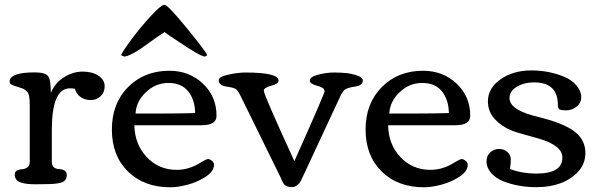

<svg xmlns="http://www.w3.org/2000/svg" viewBox="-20 -774 2529 807"><path d="M169.9 0 127.9 0.5Q64 0.5 48.8 -19Q42 -27.8 42 -40.3Q42 -52.7 51.8 -57.6Q61.5 -62.5 73.5 -63Q85.4 -63.5 95.2 -70.6Q105 -77.6 105 -93.3V-334.5Q105 -377.9 94.5 -388.2Q84 -398.4 76.9 -401.4Q69.8 -404.3 54.7 -408.7Q39.6 -413.1 30 -417.5Q20.5 -421.9 20.5 -430.7Q20.5 -469.7 125.5 -469.7Q169.9 -469.7 181.9 -454.3Q193.8 -439 193.8 -383.3Q210.4 -425.3 248.8 -449.2Q287.1 -473.1 327.4 -473.1Q367.7 -473.1 393.8 -455.8Q419.9 -438.5 419.9 -411.9Q419.9 -385.3 402.8 -369.4Q385.7 -353.5 360.8 -353.5Q335.9 -353.5 318.1 -366.7Q300.3 -379.9 294.9 -400.9Q282.2 -402.8 273.9 -402.8Q197.8 -402.8 197.8 -227.5V-93.3Q197.8 -64.9 229.2 -63.2Q260.7 -61.5 260.7 -38.1Q260.7 -11.2 231.4 -4.9Q209 0 169.9 0Z M488.8 -542Q496.6 -560.5 534.9 -611.6Q573.2 -662.6 615.5 -708.3Q657.7 -753.9 671.4 -753.9Q685.1 -753.9 765.6 -655.3Q846.2 -556.6 851.1 -542L840.8 -536.1Q820.3 -537.6 716.3 -608.4L698.7 -620.1V-619.6L671.4 -639.2L654.8 -627.9Q644 -621.6 610.8 -597.2Q533.2 -539.6 502.9 -536.1ZM691.9 -476.6Q775.4 -476.6 832.8 -422.6Q890.1 -368.7 890.1 -287.1Q890.1 -247.6 827.6 -247.6H544.9Q545.9 -168.5 596.2 -114.3Q646.5 -60.1 723.1 -60.1Q773.9 -60.1 821.8 -89.8Q847.2 -105.5 854.2 -105.5Q861.3 -105.5 870.4 -98.4Q879.4 -91.3 879.4 -81.1Q879.4 -54.2 845 -31.5Q810.5 -8.8 769 2.2Q727.5 13.2 696.3 13.2Q585.4 13.2 517.8 -53.2Q450.2 -119.6 450.2 -229.5Q450.2 -339.4 518.3 -408Q586.4 -476.6 691.9 -476.6ZM800.3 -298.8Q799.3 -355 771 -390.1Q742.7 -425.3 688.2 -425.3Q633.8 -425.3 593 -386.2Q552.2 -347.2 549.8 -296.9H664.1Q740.2 -296.9 800.3 -298.8Z M1011.2 -469.2Q1150.9 -469.2 1150.9 -435.1Q1150.9 -421.4 1119.9 -413.6Q1088.9 -405.8 1088.9 -392.6Q1088.9 -376 1217.3 -96.7Q1344.2 -380.4 1344.2 -390.1Q1344.2 -399.9 1334.5 -405.3Q1324.7 -410.6 1313 -413.6Q1282.2 -421.4 1282.2 -435.1Q1282.2 -451.2 1317.4 -460.2Q1352.5 -469.2 1383.3 -469.2Q1414.1 -469.2 1437.7 -466.6Q1461.4 -463.9 1483.2 -455.8Q1504.9 -447.8 1504.9 -436.5Q1504.9 -415 1474.1 -410.4Q1443.4 -405.8 1432.4 -399.2Q1421.4 -392.6 1411.6 -372.1L1265.1 -57.6Q1242.7 -7.8 1237.3 -2.9Q1231.9 2 1227.1 5.9Q1218.3 12.2 1206.5 12.2Q1194.8 12.2 1188.2 9.5Q1181.6 6.8 1178 4.4Q1174.3 2 1169.9 -5.6Q1165.5 -13.2 1164.3 -16.4Q1163.1 -19.5 1158.7 -29.8L991.2 -370.6Q980 -393.6 971.2 -399.7Q962.4 -405.8 930.9 -410.4Q899.4 -415 899.4 -437Q899.4 -451.7 940.2 -460.4Q981 -469.2 1011.2 -469.2Z M1758.3 -476.6Q1841.8 -476.6 1899.2 -422.6Q1956.5 -368.7 1956.5 -287.1Q1956.5 -247.6 1894 -247.6H1611.3Q1612.3 -168.5 1662.6 -114.3Q1712.9 -60.1 1789.6 -60.1Q1840.3 -60.1 1888.2 -89.8Q1913.6 -105.5 1920.7 -105.5Q1927.7 -105.5 1936.8 -98.4Q1945.8 -91.3 1945.8 -81.1Q1945.8 -54.2 1911.4 -31.5Q1877 -8.8 1835.4 2.2Q1793.9 13.2 1762.7 13.2Q1651.9 13.2 1584.2 -53.2Q1516.6 -119.6 1516.6 -229.5Q1516.6 -339.4 1584.7 -408Q1652.8 -476.6 1758.3 -476.6ZM1866.7 -298.8Q1865.7 -355 1837.4 -390.1Q1809.1 -425.3 1754.6 -425.3Q1700.2 -425.3 1659.4 -386.2Q1618.7 -347.2 1616.2 -296.9H1730.5Q1806.6 -296.9 1866.7 -298.8Z M2233.9 -44.4Q2343.8 -44.4 2343.8 -111.8Q2343.8 -162.6 2244.6 -191.4Q2226.1 -196.8 2199.7 -204.1Q2150.4 -217.3 2133.3 -224.1Q2090.3 -240.7 2060.5 -272.5Q2030.8 -304.2 2030.8 -347.7Q2030.8 -403.8 2084.2 -440.9Q2137.7 -478 2213.4 -478Q2287.1 -478 2351.6 -451.2Q2383.3 -438 2403.1 -414.6Q2422.9 -391.1 2422.9 -365.7Q2422.9 -340.3 2402.6 -325.2Q2382.3 -310.1 2360.6 -310.1Q2338.9 -310.1 2331.8 -314.2Q2324.7 -318.4 2324.7 -333.5Q2324.7 -427.7 2224.6 -427.7Q2183.1 -427.7 2152.3 -409.4Q2121.6 -391.1 2121.6 -361.8Q2121.6 -315.9 2217.3 -289.1Q2232.4 -285.2 2253.9 -279.5Q2275.4 -273.9 2293.5 -268.3Q2311.5 -262.7 2331.3 -255.1Q2351.1 -247.6 2373 -235.4Q2395 -223.1 2408.7 -209Q2440.4 -176.8 2440.4 -131.1Q2440.4 -85.4 2409.7 -52.2Q2348.6 12.7 2233.9 12.7Q2159.2 12.7 2096.2 -11.7Q2064 -24.4 2044.4 -46.9Q2024.9 -69.3 2024.9 -94.7Q2024.9 -120.1 2041 -134Q2057.1 -147.9 2077.6 -147.9Q2098.1 -147.9 2112.5 -135.3Q2127 -122.6 2127 -103.8Q2127 -85 2123.5 -63.5Q2175.3 -44.4 2233.9 -44.4Z"/></svg>

Font: Corben
Style: Regular
Weight: 400
Designer: vernon adams
Foundry: vernon adams
Version: Version 1.101